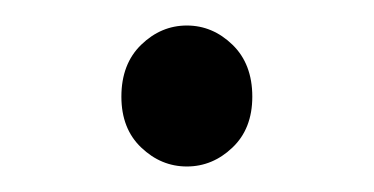

<svg xmlns="http://www.w3.org/2000/svg" viewBox="-20 -116 290 149"><path d="M125 13.2Q105 13.2 89.6 -1.5Q74.2 -16.1 74.2 -41Q74.2 -66.4 89.6 -81.3Q105 -96.2 125 -96.2Q145 -96.2 160.4 -81.3Q175.8 -66.4 175.8 -41Q175.8 -16.1 160.4 -1.5Q145 13.2 125 13.2Z"/></svg>

Font: Source Han Sans CN Light
Style: Regular
Weight: 300
Designer: Ryoko NISHIZUKA  (kana, bopomofo & ideographs); Paul D. Hunt (Latin, Greek & Cyrillic); Sandoll Communications , Soo-you
Foundry: Adobe
Version: Version 2.000;hotconv 1.0.107;makeotfexe 2.5.65593